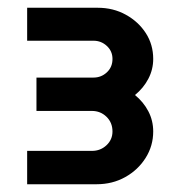

<svg xmlns="http://www.w3.org/2000/svg" viewBox="-20 -720 465 495"><path d="M50 -245V-331H217Q239 -331 254.5 -345.5Q270 -360 270 -381Q270 -404 254.5 -419Q239 -434 217 -434H74V-520H221Q241 -520 255.5 -533.5Q270 -547 270 -568Q270 -588 255.5 -601.5Q241 -615 221 -615H50V-700H232Q272 -700 304.5 -682Q337 -664 356 -634.5Q375 -605 375 -568Q375 -541 362.5 -517Q350 -493 328 -475Q350 -457 362.5 -433Q375 -409 375 -381Q375 -344 355.5 -313Q336 -282 303 -263.5Q270 -245 229 -245Z"/></svg>

Font: MuseoModerno SemiBold
Style: Regular
Weight: 600
Designer: Pablo Cosgaya, Héctor Gatti, Marcela Romero, and the Authors of The MuseoModerno Project.
Foundry: Omnibus-Type Team
Version: Version 1.001